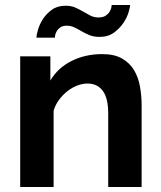

<svg xmlns="http://www.w3.org/2000/svg" viewBox="-20 -750 644 770"><path d="M548 0H414V-294Q414 -357 392 -386Q370 -415 331 -415Q311 -415 290 -407Q269 -399 250.5 -384.5Q232 -370 217 -350Q202 -330 195 -306V0H61V-524H182V-427Q211 -477 266 -505Q321 -533 390 -533Q439 -533 470 -515Q501 -497 518 -468Q535 -439 541.5 -402Q548 -365 548 -327ZM379 -602Q356 -602 339 -609Q322 -616 307.5 -624.5Q293 -633 278.5 -640Q264 -647 248 -647Q231 -647 221.5 -640Q212 -633 207 -624Q202 -615 201 -607.5Q200 -600 200 -599H126Q126 -608 132 -629.5Q138 -651 151.5 -672.5Q165 -694 187.5 -710.5Q210 -727 243 -727Q266 -727 282.5 -719.5Q299 -712 313.5 -703.5Q328 -695 342.5 -687.5Q357 -680 375 -680Q393 -680 403.5 -687Q414 -694 419.5 -703Q425 -712 426.5 -720Q428 -728 428 -730H502Q502 -723 496 -702Q490 -681 475.5 -659Q461 -637 437.5 -619.5Q414 -602 379 -602Z"/></svg>

Font: IngvarSans
Style: Bold
Weight: 700
Version: Version 3.000